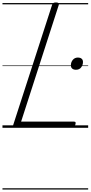

<svg xmlns="http://www.w3.org/2000/svg" viewBox="-20 -1035 734 1555"><path d="M108 0Q80 0 87 -23L402 -996Q405 -1006 411.5 -1010.5Q418 -1015 433 -1015Q447 -1015 453.5 -1010.5Q460 -1006 456 -995L151 -50H579Q590 -50 592 -44Q594 -38 590 -25Q587 -12 580.5 -6Q574 0 564 0ZM595 -470Q577 -470 565.5 -479Q554 -488 554 -506Q554 -531 569.5 -550Q585 -569 612 -569Q629 -569 640.5 -560Q652 -551 652 -533Q652 -509 637.5 -489.5Q623 -470 595 -470ZM0 490H694V500H0ZM0 -20H694V0H0ZM0 -505H694V-500H0ZM0 -1010H694V-1000H0Z"/></svg>

Font: Playwrite AU VIC Guides
Style: Regular
Weight: 400
Designer: Veronika Burian, José Scaglione
Foundry: TypeTogether
Version: Version 1.003